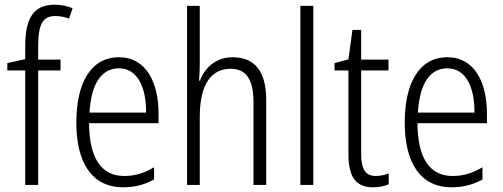

<svg xmlns="http://www.w3.org/2000/svg" viewBox="-20 -785 2134 815"><path d="M237 -486V-532H142V-586C142 -682 161 -717 215 -717C234 -717 255 -713 273 -706L288 -750C266 -759 242 -765 212 -765C121 -765 87 -706 87 -588V-534L11 -517V-486H87V0H142V-486Z M485 -542C366 -542 304 -434 304 -264C304 -99 367 10 503 10C554 10 595 -2 634 -23V-75C590 -49 552 -38 507 -38C409 -38 359 -115 358 -262H653V-303C653 -434 601 -542 485 -542ZM485 -495C565 -495 601 -412 600 -307H360C367 -432 412 -495 485 -495Z M828 -518V-760H774V0H828V-289C828 -428 877 -493 959 -493C1022 -493 1056 -452 1056 -351V0H1110V-360C1110 -482 1062 -542 967 -542C896 -542 849 -497 829 -443H825C827 -467 828 -489 828 -518Z M1310 0V-760H1255V0Z M1575 -38C1529 -38 1513 -70 1513 -133V-486H1629V-532H1513V-658H1476L1459 -533L1400 -517V-486H1459V-130C1459 -35 1490 10 1563 10C1590 10 1612 5 1630 -3V-49C1616 -43 1595 -38 1575 -38Z M1879 -542C1760 -542 1698 -434 1698 -264C1698 -99 1761 10 1897 10C1948 10 1989 -2 2028 -23V-75C1984 -49 1946 -38 1901 -38C1803 -38 1753 -115 1752 -262H2047V-303C2047 -434 1995 -542 1879 -542ZM1879 -495C1959 -495 1995 -412 1994 -307H1754C1761 -432 1806 -495 1879 -495Z"/></svg>

Font: Noto Sans Gujarati Condensed Light
Style: Regular
Weight: 300
Width: 3
Designer: Jelle Bosma - Monotype Design Team, Universal Thirst
Foundry: Monotype Imaging Inc.
Version: Version 2.106